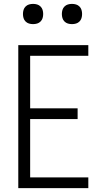

<svg xmlns="http://www.w3.org/2000/svg" viewBox="-20 -967 540 987"><path d="M74 0V-735H434V-680H135V-410H379V-355H135V-55H434V0ZM350 -843Q339 -843 329 -846Q319 -849 311.5 -856.5Q304 -864 301 -874Q298 -884 298 -895Q298 -906 301 -916Q304 -926 311.5 -933.5Q319 -941 329 -944Q339 -947 350 -947Q361 -947 371 -944Q381 -941 388.5 -933.5Q396 -926 399 -916Q402 -906 402 -895Q402 -884 399 -874Q396 -864 388.5 -856.5Q381 -849 371 -846Q361 -843 350 -843ZM150 -843Q139 -843 129 -846Q119 -849 111.5 -856.5Q104 -864 101 -874Q98 -884 98 -895Q98 -906 101 -916Q104 -926 111.5 -933.5Q119 -941 129 -944Q139 -947 150 -947Q161 -947 171 -944Q181 -941 188.5 -933.5Q196 -926 199 -916Q202 -906 202 -895Q202 -884 199 -874Q196 -864 188.5 -856.5Q181 -849 171 -846Q161 -843 150 -843Z"/></svg>

Font: Iosevka Term Light
Style: Regular
Weight: 300
Monospace: yes
Designer: Belleve Invis
Foundry: Belleve Invis
Version: Version 9.0.1; ttfautohint (v1.8.3)